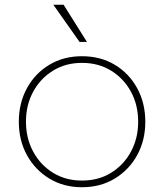

<svg xmlns="http://www.w3.org/2000/svg" viewBox="-20 -776 689 806"><path d="M324 10Q402 10 462 -26.5Q522 -63 556 -125Q590 -187 590 -265Q590 -343 556 -405.5Q522 -468 462 -504Q402 -540 324 -540Q247 -540 187 -504Q127 -468 93 -405.5Q59 -343 59 -265Q59 -187 93 -125Q127 -63 187 -26.5Q247 10 324 10ZM324 -18Q255 -18 202 -51Q149 -84 119 -140Q89 -196 89 -265Q89 -335 119 -390.5Q149 -446 202 -479Q255 -512 324 -512Q394 -512 447 -479Q500 -446 530 -390.5Q560 -335 560 -265Q560 -196 530 -140Q500 -84 447 -51Q394 -18 324 -18ZM345 -600 247 -756H204L314 -600Q314 -600 317 -600Q320 -600 325 -600Q330 -600 334.5 -600Q339 -600 342 -600Q345 -600 345 -600Z"/></svg>

Font: Roundo Variable
Style: Regular
Weight: 200
Designer: Shiva Nallaperumal
Foundry: Indian Type Foundry
Version: Version 2.000